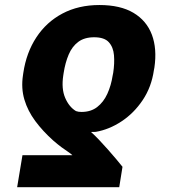

<svg xmlns="http://www.w3.org/2000/svg" viewBox="-20 -573 710 776"><path d="M461.9 183.6H49.3L70.8 54.2H272.5Q266.1 47.9 254.9 40.5Q243.7 33.2 228.8 22.2Q213.9 11.2 195.3 -4.9Q152.8 -43 122.6 -83.7Q92.3 -124.5 78.6 -170.4Q64.9 -216.3 72.8 -268.6L74.2 -278.3Q86.4 -360.4 127 -422.1Q167.5 -483.9 232.4 -518.3Q297.4 -552.7 381.8 -552.7Q466.3 -552.7 519.3 -521.2Q572.3 -489.7 593.8 -432.9Q615.2 -376 604 -299.8L602.1 -290Q592.3 -221.2 556.6 -168.2Q521 -115.2 470.9 -82.3Q420.9 -49.3 366.7 -40Q364.7 -40 359.1 -39.8Q353.5 -39.6 347.7 -39.6Q361.8 -27.3 379.9 -8.3Q397.9 10.7 416.5 31.7Q435.1 52.7 450.4 71Q465.8 89.4 475.1 101.1ZM435.5 -268.6 437.5 -278.3Q443.4 -316.9 440.7 -349.6Q438 -382.3 419.9 -402.3Q401.9 -422.4 360.4 -422.4Q321.3 -422.4 296.4 -403.8Q271.5 -385.3 257.6 -352.5Q243.7 -319.8 237.3 -278.3L235.8 -268.6Q227.5 -214.4 243.4 -177.5Q259.3 -140.6 287.1 -124Q292.5 -122.1 297.9 -121.3Q303.2 -120.6 309.6 -120.6Q347.2 -120.6 372.8 -140.4Q398.4 -160.2 413.8 -193.8Q429.2 -227.5 435.5 -268.6Z"/></svg>

Font: Inter 28pt ExtraBold
Style: Italic
Weight: 800
Italic angle: -9.3988°
Designer: Rasmus Andersson
Foundry: rsms
Version: Version 4.001;git-66647c0bb